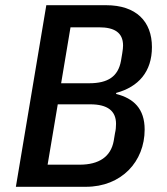

<svg xmlns="http://www.w3.org/2000/svg" viewBox="-20 -718 640 738"><path d="M41 0H310C447 0 536 -97 536 -220C536 -300 494 -340 426 -357L427 -361C512 -384 564 -442 564 -537C564 -636 503 -698 388 -698H158ZM163 -85 202 -317H327C393 -317 426 -292 426 -242C426 -231 425 -218 422 -206L417 -176C406 -116 361 -85 286 -85ZM215 -398 251 -613H361C418 -613 453 -594 453 -543C453 -536 452 -526 450 -514L445 -484C434 -424 395 -398 323 -398Z"/></svg>

Font: IBM Mono Medium
Style: Italic
Weight: 500
Italic angle: -9°
Monospace: yes
Designer: Mike Abbink, Paul van der Laan, Pieter van Rosmalen
Foundry: Bold Monday
Version: Version 2.3